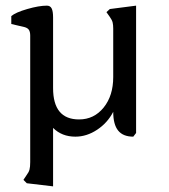

<svg xmlns="http://www.w3.org/2000/svg" viewBox="-20 -471 597 680"><path d="M75 178 63 166 75 148Q82 139 84.5 129.5Q87 120 87 103V-345Q87 -358 82.5 -365Q78 -372 67 -375L20 -386V-414Q35 -427 76.5 -439Q118 -451 146 -451Q158 -451 163 -441Q168 -431 168 -409V-159Q168 -48 260 -48Q313 -48 347 -90Q381 -132 381 -198V-370Q381 -382 379 -391Q377 -400 369 -411L357 -428L369 -439L462 -451V0L452 13Q416 13 398.5 -8.5Q381 -30 381 -75Q361 -36 324 -11.5Q287 13 247 13Q199 13 168 -18V189Z"/></svg>

Font: Kurale
Style: Regular
Weight: 400
Designer: Eduardo Rodriguez Tunni
Foundry: Eduardo Rodriguez Tunni
Version: Version 2.000